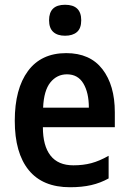

<svg xmlns="http://www.w3.org/2000/svg" viewBox="-20 -776 542 806"><path d="M258 -553Q358 -553 410 -485.5Q462 -418 462 -305V-242H160Q160 -164 192 -123Q224 -82 288 -82Q329 -82 363 -91Q397 -100 436 -122V-27Q402 -8 363 1Q324 10 274 10Q159 10 100.5 -62Q42 -134 42 -269Q42 -403 97.5 -478Q153 -553 258 -553ZM261 -464Q219 -464 191.5 -430Q164 -396 161 -324H353Q353 -387 330 -425.5Q307 -464 261 -464ZM253 -756Q321 -756 321 -691Q321 -657 303 -641.5Q285 -626 253 -626Q221 -626 203.5 -642Q186 -658 186 -691Q186 -756 253 -756Z"/></svg>

Font: Noto Sans Hebrew Condensed SemiBold
Style: Regular
Weight: 600
Width: 3
Designer: Ben Nathan
Foundry: Google LLC
Version: Version 3.001; ttfautohint (v1.8.4.7-5d5b)